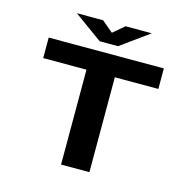

<svg xmlns="http://www.w3.org/2000/svg" viewBox="-123 -1003 1122 1125"><g transform="rotate(15 437.5 -440.0)"><path d="M345.5 0V-575.5H83V-700H781.5V-575.5H517.5V0ZM205.5 -880.5H364.5L433 -823L501 -880.5H660L488.5 -756.5H377Z"/></g></svg>

Font: Trispace SemiExpanded
Style: Bold
Weight: 700
Width: 6
Designer: Tyler Finck
Foundry: Etcetera Type Company
Version: Version 1.210; ttfautohint (v1.8.3)